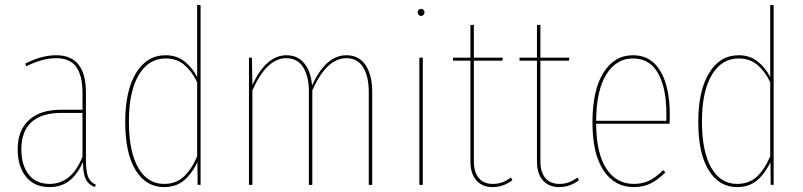

<svg xmlns="http://www.w3.org/2000/svg" viewBox="-20 -753 3270 782"><path d="M370 -1 367 9Q340 -1 329 -24Q318 -47 318 -93Q295 -42 262 -16.5Q229 9 182 9Q120 9 86 -33Q52 -75 52 -145Q52 -222 98 -264Q144 -306 228 -306H316V-375Q316 -444 291 -480Q266 -516 208 -516Q153 -516 87 -483L83 -494Q149 -528 209 -528Q330 -528 330 -376V-101Q330 -55 339 -32.5Q348 -10 370 -1ZM316 -115V-293H229Q149 -293 108 -255.5Q67 -218 67 -145Q67 -80 97 -42Q127 -4 182 -4Q272 -4 316 -115Z M797 -732V0H785L784 -92Q761 -45 729 -18Q697 9 648 9Q575 9 532.5 -59.5Q490 -128 490 -257Q490 -383 534 -455.5Q578 -528 655 -528Q700 -528 732 -502.5Q764 -477 783 -439V-733ZM783 -116V-418Q763 -461 731.5 -488Q700 -515 655 -515Q585 -515 545 -447.5Q505 -380 505 -259Q505 -135 543 -69.5Q581 -4 648 -4Q696 -4 727.5 -32.5Q759 -61 783 -116Z M1496 -379V0H1482V-377Q1482 -442 1459 -479Q1436 -516 1391 -516Q1310 -516 1252 -385V0H1238V-380Q1238 -443 1214.5 -479.5Q1191 -516 1146 -516Q1066 -516 1008 -385V0H994V-518H1006L1008 -407Q1064 -528 1147 -528Q1192 -528 1219 -495.5Q1246 -463 1251 -405Q1307 -528 1391 -528Q1442 -528 1469 -487.5Q1496 -447 1496 -379Z M1709 -703Q1709 -697 1705 -692.5Q1701 -688 1695 -688Q1689 -688 1685 -692.5Q1681 -697 1681 -703Q1681 -708 1685 -712.5Q1689 -717 1695 -717Q1701 -717 1705 -712.5Q1709 -708 1709 -703ZM1702 0H1688V-518H1702Z M2067 -19Q2030 9 1986 9Q1944 9 1920 -18.5Q1896 -46 1896 -95V-506H1825V-518H1896V-651L1910 -652V-518H2028L2026 -506H1910V-96Q1910 -52 1930 -28Q1950 -4 1987 -4Q2009 -4 2026 -10.5Q2043 -17 2061 -30Z M2338 -19Q2301 9 2257 9Q2215 9 2191 -18.5Q2167 -46 2167 -95V-506H2096V-518H2167V-651L2181 -652V-518H2299L2297 -506H2181V-96Q2181 -52 2201 -28Q2221 -4 2258 -4Q2280 -4 2297 -10.5Q2314 -17 2332 -30Z M2707 -249H2408Q2409 -127 2450 -65.5Q2491 -4 2561 -4Q2597 -4 2624.5 -17.5Q2652 -31 2681 -60L2690 -51Q2659 -20 2629.5 -5.5Q2600 9 2561 9Q2483 9 2438 -59Q2393 -127 2393 -254Q2393 -385 2437.5 -456.5Q2482 -528 2558 -528Q2632 -528 2670 -463Q2708 -398 2708 -286Q2708 -260 2707 -249ZM2694 -291Q2694 -395 2660 -455Q2626 -515 2558 -515Q2490 -515 2449.5 -450Q2409 -385 2408 -261H2694Z M3131 -732V0H3119L3118 -92Q3095 -45 3063 -18Q3031 9 2982 9Q2909 9 2866.5 -59.5Q2824 -128 2824 -257Q2824 -383 2868 -455.5Q2912 -528 2989 -528Q3034 -528 3066 -502.5Q3098 -477 3117 -439V-733ZM3117 -116V-418Q3097 -461 3065.5 -488Q3034 -515 2989 -515Q2919 -515 2879 -447.5Q2839 -380 2839 -259Q2839 -135 2877 -69.5Q2915 -4 2982 -4Q3030 -4 3061.5 -32.5Q3093 -61 3117 -116Z"/></svg>

Font: Fira Sans Compressed Hair
Style: Regular
Weight: 100
Width: 1
Designer: bBox Type GmbH & Carrois Corporate GbR & Edenspiekermann AG
Foundry: bBox Type GmbH & Carrois Corporate GbR & Edenspiekermann AG
Version: Version 4.301